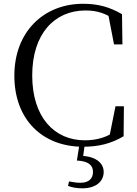

<svg xmlns="http://www.w3.org/2000/svg" viewBox="-20 -765 731 1022"><path d="M422 16.1C503.4 16.1 570.7 0.2 638 -39.8L639.5 -199.3H594.7L560.6 -29.3L609.2 -43.1V-76.2C552 -34 495.6 -18.2 431.3 -18.2C270 -18.2 151.5 -140.2 151.5 -363.5C151.5 -585 270 -709.3 435.2 -709.3C499.9 -709.3 547.7 -692.7 604 -650.8V-685.4L553.4 -702.3L586.9 -528.8H631.7L629.4 -689.5C564.6 -727 503.6 -744.9 422.3 -744.9C213.3 -744.9 56.4 -596.5 56.4 -362.1C56.4 -127.3 206.9 16.1 422 16.1ZM389.3 89.5C450.2 92.7 475 114.1 475 149.9C475 185.3 453.2 207.9 407.7 207.9C389.6 207.9 369.2 205.1 347.5 200.7L342.1 224.6C361.7 232 386 237.4 418 237.4C492.6 237.4 531.9 199.3 531.9 150.3C531.9 100.9 486.5 65.3 406.9 64.5L420.8 81.2L431.8 -1.8H403.7Z"/></svg>

Font: Source Han Serif CN VF
Style: Regular
Weight: 250
Designer: Ryoko NISHIZUKA 西塚涼子 (kana & ideographs); Frank Grießhammer (Latin, Greek & Cyrillic); Wenlong ZHANG 张文龙 (bopomofo); San
Foundry: Adobe
Version: Version 2.002;hotconv 1.1.0;makeotfexe 2.6.0